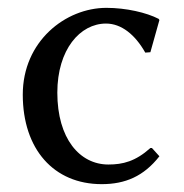

<svg xmlns="http://www.w3.org/2000/svg" viewBox="-20 -459 469 489"><path d="M250 -399C289 -399 324 -371 350 -325L363 -326L386 -408L384 -411C353 -427 301 -439 251 -439C147 -439 38 -354 38 -218C38 -79 117 10 239 10C299 10 346 -10 386 -61L367 -82H363C325 -48 293 -40 256 -40C183 -40 126 -106 126 -223C126 -333 184 -399 250 -399Z"/></svg>

Font: Libertinus Sans
Style: Regular
Weight: 400
Designer: Philipp H. Poll, Khaled Hosny
Foundry: Caleb Maclennan
Version: Version 7.050;RELEASE